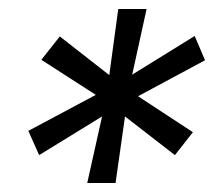

<svg xmlns="http://www.w3.org/2000/svg" viewBox="-20 -772 476 427"><path d="M193 -561 72 -639 113 -691 223 -605 243 -752H306L274 -606L413 -692L436 -638L287 -558L409 -478L369 -427L258 -513L237 -365H174L207 -513L67 -427L43 -481Z"/></svg>

Font: Cabin Medium
Style: Italic
Weight: 500
Italic angle: -7°
Designer: Pablo Impallari
Foundry: Pablo Impallari. http://www.impallari.com Igino Marini. http://www.ikern.com
Version: Version 2.200